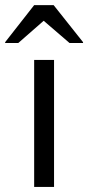

<svg xmlns="http://www.w3.org/2000/svg" viewBox="-57 -736 347 756"><path d="M77.5 0V-500H155.8V0ZM-36.7 -566.7V-570L77.5 -715.8H154.2L270 -570V-566.7H216.7L115 -654.2L15 -566.7Z"/></svg>

Font: Funnel Display Light Light
Style: Regular
Weight: 300
Version: Version 1.000